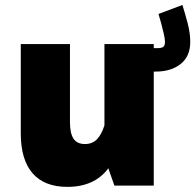

<svg xmlns="http://www.w3.org/2000/svg" viewBox="-20 -728 766 753"><path d="M695.3 -708.5Q705.6 -676.3 715.8 -637.5Q726.1 -598.6 726.1 -563.5Q726.1 -506.8 688.5 -477.1Q650.9 -447.3 591.3 -447.3H495.1V-539.1H596.2Q613.8 -539.1 620.4 -544.2Q627 -549.3 627 -564Q627 -574.7 622.6 -594.5Q618.2 -614.3 612.3 -636Q606.4 -657.7 601.6 -673.3ZM61.5 -204.6V-555.2H254.4V-249Q254.4 -204.6 268.6 -183.8Q282.7 -163.1 313 -163.1Q341.8 -163.1 359.9 -181.4Q377.9 -199.7 389.6 -236.3V-555.2H583V0H428.7L404.8 -67.9Q350.6 4.9 244.1 4.9Q154.3 4.9 107.9 -48.3Q61.5 -101.6 61.5 -204.6Z"/></svg>

Font: Estedad-FD Black
Style: Regular
Weight: 900
Designer: Amin Abedi
Version: Version 7.3